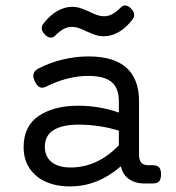

<svg xmlns="http://www.w3.org/2000/svg" viewBox="-20 -667 640 698"><path d="M485.4 -299.3V-105Q485.4 -66.4 517.6 -66.4H534.7Q551.3 -66.4 558.3 -58.8Q565.4 -51.3 565.4 -33.2Q565.4 -15.1 558.3 -7.6Q551.3 0 534.7 0H503.4Q471.7 0 449 -15.9Q426.3 -31.7 419.4 -62.5Q379.4 -27.3 332.8 -8.3Q286.1 10.7 233.9 10.7Q184.6 10.7 146.7 -6.1Q108.9 -22.9 87.4 -55.2Q65.9 -87.4 65.9 -131.8Q65.9 -209 121.1 -245.8Q176.3 -282.7 263.7 -282.7Q341.3 -282.7 412.1 -257.8V-299.3Q412.1 -346.7 385.5 -368.9Q358.9 -391.1 299.8 -391.1Q263.2 -391.1 223.6 -380.9Q184.1 -370.6 148.4 -352.5Q140.1 -348.1 133.3 -348.1Q117.2 -348.1 106.4 -371.6Q101.1 -383.3 101.1 -391.1Q101.1 -408.2 119.1 -417.5Q160.2 -439 207.3 -450.4Q254.4 -461.9 301.8 -461.9Q393.6 -461.9 439.5 -420.9Q485.4 -379.9 485.4 -299.3ZM143.1 -133.3Q143.1 -97.7 167.7 -77.9Q192.4 -58.1 236.8 -58.1Q334 -58.1 412.1 -138.7V-191.9Q378.9 -202.6 340.8 -208.3Q302.7 -213.9 264.2 -213.9Q208 -213.9 175.5 -194.6Q143.1 -175.3 143.1 -133.3ZM305.7 -624Q322.8 -615.7 334.5 -611.8Q346.2 -607.9 358.9 -607.9Q374.5 -607.9 389.4 -616.2Q404.3 -624.5 420.4 -641.1Q426.3 -647 434.6 -647Q446.8 -647 457.5 -634.8Q467.8 -624 467.8 -612.8Q467.8 -603.5 460.9 -595.2Q437.5 -564.9 410.9 -550Q384.3 -535.2 358.4 -535.2Q341.3 -535.2 327.4 -539.8Q313.5 -544.4 293.9 -553.2Q276.9 -561.5 265.1 -565.4Q253.4 -569.3 240.7 -569.3Q225.1 -569.3 210.2 -561Q195.3 -552.7 179.2 -536.1Q173.3 -530.3 165 -530.3Q152.8 -530.3 142.1 -542.5Q131.8 -553.2 131.8 -564.5Q131.8 -573.7 138.7 -582Q162.1 -612.3 188.7 -627.2Q215.3 -642.1 241.2 -642.1Q258.3 -642.1 272.2 -637.5Q286.1 -632.8 305.7 -624Z"/></svg>

Font: Courier Prime
Style: Regular
Weight: 400
Designer: Alan Dague-Greene, Quote-Unquote Apps
Foundry: Quote-Unquote Apps
Version: Version 3.018